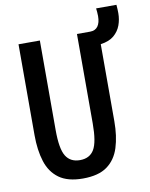

<svg xmlns="http://www.w3.org/2000/svg" viewBox="-90 -867 741 948"><g transform="rotate(-10 281.0 -393.0)"><path d="M249 15Q173 15 129.5 -16.5Q86 -48 68 -105Q50 -162 50 -237V-693H157V-244Q157 -150 179.5 -113.5Q202 -77 250 -77Q299 -77 321 -114Q343 -151 343 -244V-693H409Q435 -693 448 -711Q461 -729 461 -762Q461 -772 460 -783Q459 -794 458 -801H560Q561 -789 561.5 -778Q562 -767 562 -759Q562 -727 551.5 -698.5Q541 -670 517 -649.5Q493 -629 450 -623V-237Q450 -162 432 -105Q414 -48 370.5 -16.5Q327 15 249 15Z"/></g></svg>

Font: Ubuntu Sans Mono Medium
Style: Regular
Weight: 500
Monospace: yes
Designer: Dalton Maag Ltd
Foundry: Dalton Maag Ltd
Version: Version 1.006